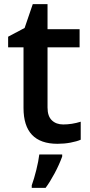

<svg xmlns="http://www.w3.org/2000/svg" viewBox="-20 -680 433 921"><path d="M19 0ZM283.2 -83Q325.2 -83 367.2 -96.2V-9.8Q348.1 -1.5 318.1 4.2Q288.1 9.8 255.9 9.8Q92.8 9.8 92.8 -162.1V-453.1H19V-503.9L98.1 -545.9L137.2 -660.2H208V-540H361.8V-453.1H208V-164.1Q208 -122.6 228.8 -102.8Q249.5 -83 283.2 -83ZM132.3 209Q143.6 177.7 154.1 135.5Q164.6 93.3 168.5 61H278.3V70.8Q264.2 109.9 241.7 151.9Q219.2 193.8 198.7 221.2H132.3Z"/></svg>

Font: Open Sans Semibold
Style: Regular
Weight: 600
Foundry: Ascender Corporation
Version: Version 1.10; ttfautohint (v1.5.65-e2d9)